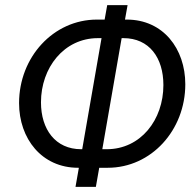

<svg xmlns="http://www.w3.org/2000/svg" viewBox="-20 -725 757 745"><path d="M283 -74H286L273 0H352L365 -74H398C567 -74 699 -220 699 -398C699 -536 613 -649 472 -649H465L475 -705H396L386 -649H356C187 -649 54 -503 54 -325C54 -187 142 -74 283 -74ZM139 -328C139 -462 228 -577 360 -577H374L299 -146H295C195 -146 139 -223 139 -328ZM377 -146 452 -577H459C559 -577 614 -501 614 -395C614 -260 526 -146 394 -146Z"/></svg>

Font: Fixel Text 20240404
Style: Italic
Weight: 400
Width: 4
Italic angle: -10°
Designer: AlfaBravo + MacPaw
Foundry: Kyrylo Tkachov, Marchela Mozhyna, Serhii Makarenko, Maria Weinstein, Zakhar Kryvoshyya
Version: Version 1.211;Glyphs 3.2 (3225)